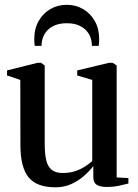

<svg xmlns="http://www.w3.org/2000/svg" viewBox="-20 -788 586 818"><path d="M434 8.5Q407.5 8.5 392.5 -0.5Q377.5 -9.5 377.5 -35V-80.5Q361.5 -59.5 337.8 -38.5Q314 -17.5 283.5 -3.8Q253 10 216.5 10Q136.5 10 101.8 -32.5Q67 -75 67 -170L66.5 -447.5L10 -466.5V-488L140 -520.5H155L170.5 -509V-173.5Q170.5 -133.5 176.8 -106.2Q183 -79 199.8 -65Q216.5 -51 247.5 -51Q276 -51 299.2 -58.5Q322.5 -66 341 -77.8Q359.5 -89.5 373 -102V-447.5L309 -466.5V-488L444.5 -520.5H460L477 -509V-32L527 -29.5V-6Q510 -2 487 3.2Q464 8.5 434 8.5ZM264.5 -767.5Q303 -767.5 334.2 -749.2Q365.5 -731 384 -698.2Q402.5 -665.5 402.5 -622Q402.5 -613.5 402 -606.8Q401.5 -600 400.5 -592.5H371.5Q371.5 -597.5 371.2 -602.8Q371 -608 369.5 -613.5Q366 -634.5 352.8 -651.8Q339.5 -669 317.8 -679Q296 -689 264.5 -689Q233 -689 211 -679Q189 -669 176 -651.8Q163 -634.5 159 -613.5Q158 -608 157.5 -602.8Q157 -597.5 157 -592.5H128Q127 -600 126.5 -606.8Q126 -613.5 126 -622Q126 -665.5 144.5 -698.2Q163 -731 194.2 -749.2Q225.5 -767.5 264.5 -767.5Z"/></svg>

Font: Merriweather 120pt Medium
Style: Regular
Weight: 500
Version: Version 2.100